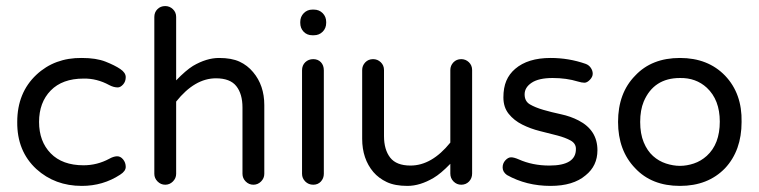

<svg xmlns="http://www.w3.org/2000/svg" viewBox="-20 -608 2515 636"><path d="M256.8 -60.5Q301.8 -60.5 341.8 -82Q355.5 -89.8 367.2 -90.3Q378.9 -90.8 387.7 -80.1Q396.5 -69.3 396.5 -55.2Q396.5 -41 377.9 -29.3Q321.3 7.8 251 7.8Q162.1 7.8 100.6 -47.9Q36.1 -107.4 37.1 -204.1Q37.1 -300.8 100.6 -360.4Q161.1 -417 251 -416Q298.8 -416 329.6 -403.8Q360.4 -391.6 378.4 -379.4Q396.5 -367.2 396.5 -352.5Q396.5 -337.9 387.7 -328.1Q378.9 -318.4 370.1 -318.4Q356.4 -318.4 341.8 -326.2Q300.8 -348.6 256.8 -347.7Q186.5 -347.7 147.9 -308.1Q109.4 -268.6 109.4 -204.1Q109.4 -139.6 147.9 -100.1Q186.5 -60.5 256.8 -60.5Z M695.3 -348.6Q625 -348.6 563.5 -271.5V-32.2Q563.5 -17.6 552.7 -6.8Q542 3.9 527.3 3.9Q512.7 3.9 502 -6.8Q491.2 -17.6 491.2 -32.2V-551.8Q491.2 -567.4 501.5 -577.6Q511.7 -587.9 527.3 -587.9Q542 -587.9 552.7 -577.6Q563.5 -567.4 563.5 -551.8V-341.8Q595.7 -375 619.1 -389.6Q664.1 -416 705.6 -416Q747.1 -416 773.4 -403.8Q799.8 -391.6 818.4 -369.1Q855.5 -325.2 855.5 -259.8V-32.2Q855.5 -17.6 844.7 -6.8Q834 3.9 819.3 3.9Q804.7 3.9 793.9 -6.8Q783.2 -17.6 783.2 -32.2V-252Q783.2 -296.9 762.7 -322.8Q742.2 -348.6 695.3 -348.6Z M1052.7 -375V-32.2Q1052.7 -17.6 1043 -6.8Q1033.2 3.9 1017.6 3.9Q1002 3.9 991.2 -6.8Q980.5 -17.6 980.5 -32.2V-375Q980.5 -391.6 991.2 -401.9Q1002 -412.1 1017.6 -412.1Q1033.2 -412.1 1043 -401.9Q1052.7 -391.6 1052.7 -375ZM1060.5 -532.2Q1060.5 -514.6 1048.8 -502.9Q1037.1 -491.2 1019.5 -491.2H1014.6Q997.1 -491.2 985.8 -502.9Q974.6 -514.6 974.6 -532.2V-535.2Q974.6 -552.7 986.3 -564.5Q998 -576.2 1014.6 -576.2H1019.5Q1037.1 -576.2 1048.8 -564.5Q1060.5 -552.7 1060.5 -535.2Z M1339.8 -59.6Q1410.2 -59.6 1471.7 -135.7V-376Q1471.7 -390.6 1481.9 -401.4Q1492.2 -412.1 1507.8 -412.1Q1522.5 -412.1 1533.2 -401.9Q1543.9 -391.6 1543.9 -376V-33.2Q1543.9 -17.6 1533.7 -6.8Q1523.4 3.9 1507.8 3.9Q1493.2 3.9 1482.4 -6.8Q1471.7 -17.6 1471.7 -33.2V-65.4Q1439.5 -32.2 1416 -18.6Q1371.1 7.8 1329.6 7.8Q1288.1 7.8 1261.2 -4.9Q1234.4 -17.6 1216.8 -38.1Q1179.7 -82 1179.7 -148.4V-376Q1179.7 -390.6 1189.9 -401.4Q1200.2 -412.1 1215.8 -412.1Q1230.5 -412.1 1241.2 -401.9Q1252 -391.6 1252 -376V-157.2Q1252 -112.3 1272.5 -85.9Q1293 -59.6 1339.8 -59.6Z M1799.8 -59.6Q1888.7 -59.6 1887.7 -115.2Q1887.7 -132.8 1870.1 -142.6Q1852.5 -152.3 1826.2 -159.2Q1799.8 -166 1768.6 -173.8Q1737.3 -181.6 1710 -195.3Q1682.6 -209 1665 -231Q1647.5 -252.9 1647.5 -285.2Q1647.5 -317.4 1657.2 -340.3Q1667 -363.3 1686.5 -379.9Q1728.5 -416 1803.7 -416Q1864.3 -416 1919.9 -396.5Q1930.7 -392.6 1937 -383.3Q1943.4 -374 1943.4 -363.8Q1943.4 -353.5 1934.1 -343.8Q1924.8 -334 1916 -334Q1907.2 -334 1894.5 -337.9Q1856.4 -349.6 1810.5 -349.6Q1764.6 -349.6 1741.2 -334Q1717.8 -318.4 1717.8 -295.4Q1717.8 -272.5 1735.4 -262.2Q1752.9 -252 1779.8 -244.1Q1806.6 -236.3 1838.4 -229.5Q1870.1 -222.7 1896.5 -209Q1959 -176.8 1959 -110.4Q1959 -58.6 1919.9 -27.3Q1878.9 7.8 1803.7 7.8Q1723.6 7.8 1659.2 -28.3Q1645.5 -38.1 1645 -52.2Q1644.5 -66.4 1653.8 -76.7Q1663.1 -86.9 1672.9 -86.9Q1682.6 -86.9 1698.2 -80.1Q1744.1 -59.6 1799.8 -59.6Z M2232.4 -416Q2325.2 -416 2381.8 -357.4Q2438.5 -297.9 2436.5 -204.1Q2436.5 -109.4 2381.8 -50.8Q2325.2 7.8 2232.4 7.8Q2138.7 7.8 2084 -50.8Q2027.3 -109.4 2027.3 -204.1Q2027.3 -299.8 2084 -357.4Q2138.7 -416 2232.4 -416ZM2321.3 -91.8Q2364.3 -130.9 2364.3 -205.1Q2364.3 -277.3 2321.3 -317.4Q2285.2 -350.6 2232.4 -349.6Q2145.5 -349.6 2112.3 -271.5Q2100.6 -243.2 2100.6 -204.1Q2100.6 -165 2112.3 -136.7Q2124 -108.4 2143.1 -91.3Q2162.1 -74.2 2186 -66.4Q2210 -58.6 2232.4 -58.6Q2254.9 -58.6 2278.3 -66.4Q2301.8 -74.2 2321.3 -91.8Z"/></svg>

Font: NTR
Style: Regular
Weight: 400
Designer: Purushoth Kumar Guthula
Foundry: Silicon Andhra, USA.
Version: Version 1.0.5; ttfautohint (v1.2.25-373a) -l 7 -r 28 -G 50 -